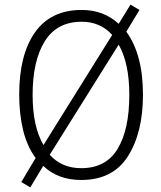

<svg xmlns="http://www.w3.org/2000/svg" viewBox="-20 -768 696 830"><path d="M121 -358Q121 -505 173.5 -589.5Q226 -674 333 -674Q414 -674 465 -617L168 -141Q121 -221 121 -358ZM539 -358Q539 -208 488.5 -124.5Q438 -41 331 -41Q247 -41 195 -99L493 -575Q539 -495 539 -358ZM598 -358Q598 -533 526 -631L583 -725L544 -748L493 -665Q428 -725 333 -725Q200 -725 131.5 -628.5Q63 -532 63 -359Q63 -275 80 -205Q97 -135 134 -85L72 19L111 42L167 -51Q230 10 331 10Q468 10 533 -92.5Q598 -195 598 -358Z"/></svg>

Font: Noto Sans UI SemiCondensed Light
Style: Regular
Weight: 300
Width: 4
Designer: Monotype Design Team
Foundry: Monotype Imaging Inc.
Version: Version 1.901